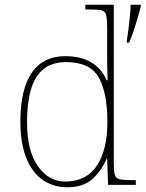

<svg xmlns="http://www.w3.org/2000/svg" viewBox="-20 -780 614 810"><path d="M264 10Q203 10 158.5 -22Q114 -54 90 -116Q66 -178 66 -267Q66 -355 86.5 -416.5Q107 -478 149 -510.5Q191 -543 256 -543Q323 -543 366.5 -516Q410 -489 430 -441H434Q433 -469 432.5 -495.5Q432 -522 432 -543V-662Q432 -699 428 -715.5Q424 -732 409.5 -736Q395 -740 365 -740H340V-760H460V-94Q460 -59 464 -43.5Q468 -28 484 -24Q500 -20 537 -20H553V0H436L432 -111H430Q408 -59 369.5 -24.5Q331 10 264 10ZM258 -14Q347 -16 390 -83Q433 -150 433 -265Q433 -390 396 -454Q359 -518 259 -518Q200 -518 163.5 -488.5Q127 -459 110.5 -402Q94 -345 94 -264Q94 -143 140.5 -78Q187 -13 258 -14ZM515 -608Q519 -633 522.5 -661Q526 -689 528.5 -715.5Q531 -742 531 -760H574V-753Q569 -732 561 -705Q553 -678 544 -650.5Q535 -623 525 -600H515Z"/></svg>

Font: Noto Serif Ethiopic Thin
Style: Regular
Weight: 250
Version: Version 2.102